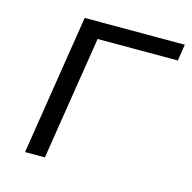

<svg xmlns="http://www.w3.org/2000/svg" viewBox="-80 -574 654 654"><g transform="rotate(15 247.0 -247.0)"><path d="M63 0 141 -494H494L485 -436H202L133 0Z"/></g></svg>

Font: Nunito Sans 7pt Light
Style: Italic
Weight: 300
Italic angle: -9°
Designer: Vernon Adams
Foundry: Vernon Adams
Version: Version 3.101;gftools[0.9.27]